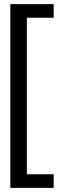

<svg xmlns="http://www.w3.org/2000/svg" viewBox="-20 -770 320 930"><path d="M30 140V-750H240V-684H110V74H240V140Z"/></svg>

Font: Homenaje
Style: Regular
Weight: 400
Designer: Constanza Artigas Preller, Agustina Mingote
Foundry: Constanza Artigas Preller, Agustina Mingote
Version: Version 1.100